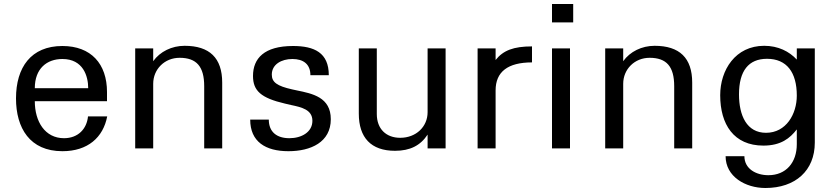

<svg xmlns="http://www.w3.org/2000/svg" viewBox="-20 -742 4174 960"><path d="M60 -250C60 -102 129 14 292 14C419 14 496 -55 516 -160H420C414 -98 371 -51 300 -51C205 -51 154 -134 154 -236H515V-282C515 -423 435 -512 292 -512C135 -512 60 -405 60 -250ZM154 -301C154 -399 214 -447 292 -447C396 -447 421 -361 421 -301Z M746 -323C746 -396 803 -453 878 -453C963 -453 1001 -409 1001 -311V0H1091V-329C1091 -452 1028 -513 903 -513C839 -513 780 -484 746 -436V-500H656V0H746Z M1231 -144C1231 -34 1307 14 1422 14C1534 14 1634 -31 1634 -146C1634 -256 1542 -274 1464 -290L1441 -295C1365 -312 1339 -331 1339 -369C1339 -420 1387 -447 1442 -447C1497 -447 1532 -421 1532 -366H1624C1624 -479 1551 -512 1445 -512C1301 -512 1245 -450 1245 -362C1245 -288 1285 -252 1405 -224L1435 -217C1487 -206 1542 -194 1542 -138C1542 -81 1487 -51 1427 -51C1364 -51 1324 -82 1324 -144Z M2208 -500H2118V-181C2118 -109 2061 -53 1981 -53C1911 -53 1864 -97 1864 -172V-500H1774V-174C1774 -54 1835 12 1955 12C2030 12 2082 -14 2118 -69V0H2208Z M2458 -290C2458 -383 2519 -430 2640 -430V-510C2548 -510 2496 -490 2458 -442V-500H2368V0H2458Z M2830 0V-500H2740V0ZM2740 -630H2846V-722H2740Z M3096 -323C3096 -396 3153 -453 3228 -453C3313 -453 3351 -409 3351 -311V0H3441V-329C3441 -452 3378 -513 3253 -513C3189 -513 3130 -484 3096 -436V-500H3006V0H3096Z M3810 -78C3714 -78 3675 -164 3675 -270C3675 -388 3723 -448 3815 -448C3914 -448 3964 -380 3964 -264C3964 -172 3911 -78 3810 -78ZM3581 -266C3581 -120 3649 -14 3797 -14C3885 -14 3930 -51 3964 -95V-21C3964 71 3910 134 3822 134C3760 134 3702 102 3702 39H3608C3608 141 3707 198 3807 198C3957 198 4054 111 4054 -29V-500H3964V-444C3926 -485 3871 -513 3801 -513C3657 -513 3581 -392 3581 -266Z"/></svg>

Font: Perun
Style: Regular
Weight: 400
Foundry: Copyright (c) Stefan Peev, Context Ltd, 2016
Version: Version 1.089